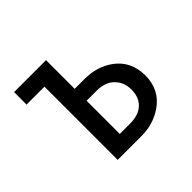

<svg xmlns="http://www.w3.org/2000/svg" viewBox="-132 -694 851 851"><g transform="rotate(-45 293.0 -268.5)"><path d="M249 -282.7V-74.7H311.5Q361.3 -74.7 389.2 -96.2Q424.8 -123.5 424.8 -177.7Q424.8 -226.1 391.1 -256.8Q362.3 -282.7 311.5 -282.7ZM161.1 0V-459H48.8V-537.1H249V-357.4H311Q389.6 -357.4 446.8 -315.4Q512.7 -266.1 512.7 -177.7Q512.7 -87.9 441.4 -39.1Q384.3 0 311 0Z"/></g></svg>

Font: Consola Mono
Style: Book
Weight: 400
Monospace: yes
Designer: Wojciech Kalinowski "wmk69" (wmk69@o2.pl)
Foundry: Wojciech Kalinowski "wmk69" (wmk69@o2.pl)
Version: Version 2.1.0